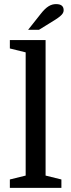

<svg xmlns="http://www.w3.org/2000/svg" viewBox="-20 -915 348 935"><path d="M170 -770 217 -799C268 -830 290 -844 290 -865C290 -885 278 -895 253 -895C228 -895 206 -883 178 -847L117 -770ZM28 -41V0H279V-41L202 -60V-720H28V-679L105 -660V-60Z"/></svg>

Font: Domine
Style: Regular
Weight: 400
Designer: Pablo Impallari, Rodrigo Fuenzalida, Brenda Gallo
Foundry: Pablo Impallari, Rodrigo Fuenzalida, Brenda Gallo
Version: Version 2.000